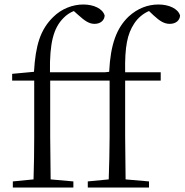

<svg xmlns="http://www.w3.org/2000/svg" viewBox="-20 -833 820 853"><path d="M462 0H642V-27L538 -36L536 -227V-475H694V-512H536C534 -628 546 -682 576 -728C592 -753 616 -773 642 -784L662 -765C690 -739 710 -727 734 -727C762 -727 779 -743 780 -764C771 -795 730 -813 684 -813C637 -813 591 -796 551 -759C499 -709 471 -638 465 -514L447 -512H202C200 -643 218 -708 261 -752C275 -767 291 -777 308 -784L327 -767C357 -740 376 -727 400 -727C427 -727 444 -743 445 -764C436 -795 396 -813 350 -813C304 -813 254 -795 216 -757C160 -702 138 -634 131 -514L34 -505V-475H132V-227C132 -164 131 -99 129 -36L37 -27V0H306V-27L205 -36L203 -227V-475H467V-227C467 -164 465 -99 463 -36L370 -27V0Z"/></svg>

Font: Noto Serif HK Light
Style: Regular
Weight: 300
Designer: Ryoko NISHIZUKA 西塚涼子 (kana & ideographs); Frank Grießhammer (Latin, Greek & Cyrillic); Wenlong ZHANG 张文龙 (bopomofo); San
Foundry: Adobe
Version: Version 2.001;hotconv 1.1.0;makeotfexe 2.6.0